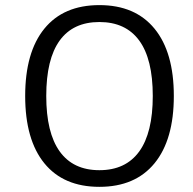

<svg xmlns="http://www.w3.org/2000/svg" viewBox="-20 -724 753 748"><path d="M152.8 -612.3Q227.5 -704.1 367.2 -704.1Q506.8 -704.1 582 -612.3Q657.2 -520.5 657.2 -350.1Q657.2 -179.7 582 -87.9Q506.8 3.9 367.2 3.9Q227.5 3.9 152.8 -87.9Q78.1 -179.7 78.1 -350.1Q78.1 -520.5 152.8 -612.3ZM160.2 -350.1Q160.2 -207 212.6 -134Q265.1 -61 367.2 -61Q469.7 -61 522.5 -134Q575.2 -207 575.2 -350.1Q575.2 -493.7 522.5 -565.9Q469.7 -638.2 367.2 -638.2Q264.6 -638.2 212.4 -565.9Q160.2 -493.7 160.2 -350.1Z"/></svg>

Font: Montserrat-Arabic Light
Style: Regular
Weight: 300
Designer: Mohamed Gaber
Foundry: Kief Type Foundry
Version: Version 5.008;PS 005.008;hotconv 1.0.88;makeotf.lib2.5.64775